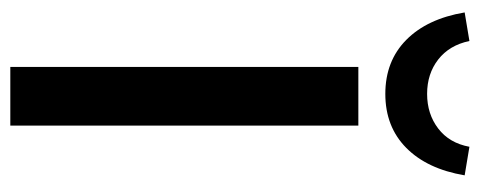

<svg xmlns="http://www.w3.org/2000/svg" viewBox="-292 -616 908 363"><g transform="rotate(90 161.5 -434.0)"><path d="M106 0V-658H217V0ZM157 -709Q95 -709 55 -748.5Q15 -788 3 -859L57 -868Q65 -830 92 -809Q119 -788 157 -788Q195 -788 222.5 -809Q250 -830 257 -868L311 -859Q299 -788 259 -748.5Q219 -709 157 -709Z"/></g></svg>

Font: Ysabeau Infant SemiBold
Style: Regular
Weight: 600
Designer: Christian Thalmann (Catharsis Fonts)
Version: Version 2.002; featfreeze: ss01,ss02,lnum